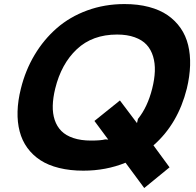

<svg xmlns="http://www.w3.org/2000/svg" viewBox="-20 -840 975 956"><path d="M737.8 -398.9Q749.5 -445.3 751 -485.4Q752.4 -525.4 742.2 -559.3Q731.9 -593.3 710 -617.2Q688 -641.1 650.6 -654.5Q613.3 -668 563 -668Q440.4 -668 362.8 -595.2Q285.2 -522.5 254.9 -398.9Q243.7 -353 242.7 -314Q241.7 -274.9 252.4 -242.7Q263.2 -210.4 285.6 -187.7Q308.1 -165 345.5 -152.6Q382.8 -140.1 433.1 -140.1Q482.4 -140.1 503.9 -146L519 -145L450.2 -237.8L577.1 -339.8L662.1 -227.1L667 -248Q714.8 -307.1 737.8 -398.9ZM744.1 -116.2 824.2 -6.8 698.2 96.2 605 -29.8Q507.8 9.8 395 9.8Q328.6 9.8 274.2 -3.7Q219.7 -17.1 180.9 -42.5Q142.1 -67.9 116 -104Q89.8 -140.1 77.9 -185.8Q65.9 -231.4 67.4 -284.9Q68.8 -338.4 84 -398.9Q106.4 -489.7 152.1 -566.4Q197.8 -643.1 262.7 -699.7Q327.6 -756.3 414.3 -788.1Q501 -819.8 600.1 -819.8Q667 -819.8 721.4 -805.4Q775.9 -791 814.5 -764.4Q853 -737.8 879.2 -700.2Q905.3 -662.6 916.7 -615.7Q928.2 -568.8 926.5 -514.2Q924.8 -459.5 910.2 -398.9Q866.2 -223.1 744.1 -116.2Z"/></svg>

Font: Sinkin Sans 700 Bold Italic
Style: Bold Italic
Weight: 700
Italic angle: -112°
Designer: Keith Bates
Foundry: K-Type
Version: Sinkin Sans (version 1.0)  by Keith Bates   •   © 2014   www